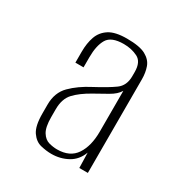

<svg xmlns="http://www.w3.org/2000/svg" viewBox="-90 -627 393 428"><g transform="rotate(30 107.0 -413.5)"><path d="M100 -260Q87 -260 72.5 -263.5Q58 -267 48 -281.5Q38 -296 38 -328V-351Q38 -382 57 -401Q76 -420 105 -435Q137 -452 153.5 -464Q170 -476 170 -500V-511Q170 -537 154 -545Q138 -553 118 -553Q86 -553 76 -536Q66 -519 66 -489V-463H45V-491Q45 -513 51 -530Q57 -547 72.5 -557Q88 -567 118 -567Q151 -567 166.5 -558.5Q182 -550 187 -536Q192 -522 192 -505V-264H170L169 -303Q161 -281 142 -270.5Q123 -260 100 -260ZM106 -275Q139 -275 154 -297.5Q169 -320 169 -357V-462Q162 -450 145 -440.5Q128 -431 112 -422Q87 -408 73 -393Q59 -378 59 -351V-331Q59 -305 66.5 -293Q74 -281 85 -278Q96 -275 106 -275Z"/></g></svg>

Font: Alumni Sans ExtraLight
Style: Regular
Weight: 250
Version: Version 1.018